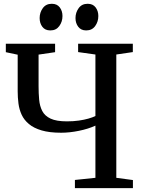

<svg xmlns="http://www.w3.org/2000/svg" viewBox="-20 -968 743 988"><path d="M471 -321.5Q434 -304.5 386 -294.8Q338 -285 295 -285Q234.5 -285 194 -297Q153.5 -309 128.8 -329.8Q104 -350.5 91.5 -377.5Q79 -404.5 75 -435.5Q71 -466.5 71 -498V-686.5L10 -699.5V-743H263.5V-699.5L178.5 -687V-524.5Q178.5 -487.5 181.5 -454.8Q184.5 -422 197.5 -396.8Q210.5 -371.5 240.5 -357.5Q270.5 -343.5 324.5 -343.5Q357.5 -343.5 385.5 -347.5Q413.5 -351.5 435.2 -357.8Q457 -364 471 -371V-687.5L382 -700V-743H663.5V-700L578.5 -687.5V-53L664 -41.5V0H365.5V-42L471 -53ZM238.5 -811.5Q212 -811.5 198 -830Q184 -848.5 184 -875Q184 -903.5 200.2 -926Q216.5 -948.5 246 -948.5H247Q273.5 -948.5 287.5 -930Q301.5 -911.5 301.5 -885.5Q301.5 -856.5 285.2 -834Q269 -811.5 239.5 -811.5ZM423 -811.5Q397 -811.5 382.8 -830Q368.5 -848.5 368.5 -875Q368.5 -903.5 384.8 -926Q401 -948.5 430.5 -948.5H431.5Q458 -948.5 472 -930Q486 -911.5 486 -885.5Q486 -856.5 469.8 -834Q453.5 -811.5 424 -811.5Z"/></svg>

Font: Merriweather 48pt
Style: Regular
Weight: 400
Version: Version 2.100